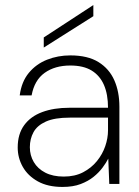

<svg xmlns="http://www.w3.org/2000/svg" viewBox="-20 -727 550 759"><path d="M227 12Q169 12 129.5 -10Q90 -32 70 -67.5Q50 -103 50 -144Q50 -197 75.5 -232Q101 -267 147 -284Q193 -301 254 -301H407Q407 -354 391 -391Q375 -428 342.5 -448Q310 -468 258 -468Q197 -468 156.5 -439Q116 -410 105 -350H58Q65 -404 94 -439Q123 -474 166 -491Q209 -508 258 -508Q327 -508 369.5 -481.5Q412 -455 432 -409.5Q452 -364 452 -305V0H412L408 -100Q400 -84 385.5 -64.5Q371 -45 350 -28Q329 -11 299 0.5Q269 12 227 12ZM232 -29Q276 -29 308.5 -46Q341 -63 363 -90Q385 -117 396 -149Q407 -181 407 -212V-262H256Q196 -262 161.5 -246.5Q127 -231 112.5 -204.5Q98 -178 98 -145Q98 -113 113.5 -86.5Q129 -60 159 -44.5Q189 -29 232 -29ZM153 -539V-579L349 -707V-663Z"/></svg>

Font: DM Sans 24pt ExtraLight
Style: Regular
Weight: 250
Designer: Colophon Foundry, Jonny Pinhorn
Foundry: Colophon Foundry
Version: Version 4.004;gftools[0.9.30]